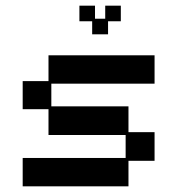

<svg xmlns="http://www.w3.org/2000/svg" viewBox="-20 -645 626 677"><path d="M60 12V-88H423V-169H151V-260H60V-359H151V-450H525V-350H161V-270H433V-179H525V-78H433V12ZM305 -524V-570H260V-625H315V-579H351V-625H406V-570H361V-524Z"/></svg>

Font: Pixelify Sans
Style: Regular
Weight: 400
Designer: Stefie Justprince
Foundry: Typecalism Foundryline
Version: Version 1.000;February 13, 2025;FontCreator 15.0.0.3015 64-b